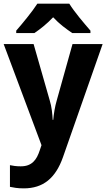

<svg xmlns="http://www.w3.org/2000/svg" viewBox="-20 -786 579 1046"><path d="M0 -545.9H163.1L251 -238.8Q258.8 -213.4 262.5 -184.6Q266.1 -155.8 267.1 -132.8H270Q271 -144 272.7 -157.7Q274.4 -171.4 276.9 -185.5Q279.3 -199.7 282.5 -213.6Q285.6 -227.5 289.1 -238.8L375 -545.9H539.1L323.2 69.8Q293 156.2 240.7 198.2Q188.5 240.2 109.9 240.2Q84.5 240.2 65.9 237.5Q47.4 234.9 34.2 231.9V113.8Q44.4 116.2 60.1 118.2Q75.7 120.1 92.8 120.1Q116.2 120.1 132.8 113.8Q149.4 107.4 161.4 95.9Q173.3 84.5 181.9 68.4Q190.4 52.2 196.8 32.2L206.1 4.9ZM373.5 -606Q348.6 -622.6 321.8 -643.6Q294.9 -664.6 269.5 -691.9Q243.2 -664.6 217.8 -643.6Q192.4 -622.6 167.5 -606H68.4V-619.1Q81.1 -633.3 96.4 -651.9Q111.8 -670.4 127.7 -690.2Q143.6 -710 158.2 -729.7Q172.9 -749.5 183.6 -766.1H357.4Q367.7 -749.5 382.3 -729.7Q397 -710 412.8 -690.2Q428.7 -670.4 444.6 -651.9Q460.4 -633.3 472.7 -619.1V-606Z"/></svg>

Font: Droid Sans
Style: Bold
Weight: 700
Foundry: Ascender Corporation
Version: Version 1.00 build 112